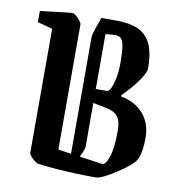

<svg xmlns="http://www.w3.org/2000/svg" viewBox="-73 -682 703 758"><g transform="rotate(10 278.5 -303.0)"><path d="M29 -555V-600Q47 -602 76.5 -605.5Q106 -609 131 -612Q156 -615 161 -614Q166 -613 174 -605.5Q182 -598 189 -589Q196 -580 196 -577V-74L248 -66V-533Q248 -544 256 -566.5Q264 -589 273 -615H335Q385 -615 419 -600.5Q453 -586 471 -550.5Q489 -515 489 -450Q489 -434 464.5 -399Q440 -364 404 -329V-323Q463 -312 495 -273.5Q527 -235 527 -179Q527 -152 523.5 -129Q520 -106 511 -89Q506 -79 486.5 -62.5Q467 -46 442 -29.5Q417 -13 394.5 -2Q372 9 361 9Q324 9 280 7.5Q236 6 194.5 2.5Q153 -1 125 -5Q121 -6 112 -13Q103 -20 96 -28.5Q89 -37 89 -41V-539ZM334 -558 300 -555V-335H345Q353 -335 360.5 -351.5Q368 -368 373 -394.5Q378 -421 378 -450Q378 -497 374 -520.5Q370 -544 360.5 -551.5Q351 -559 334 -558ZM375 -48Q390 -46 402 -82Q414 -118 414 -186Q414 -228 399.5 -245Q385 -262 355 -268L300 -279V-105Q300 -92 284 -61Z"/></g></svg>

Font: Grenze Gotisch Medium
Style: Regular
Weight: 500
Designer: Renata Polastri
Foundry: Omnibus-Type
Version: Version 1.001